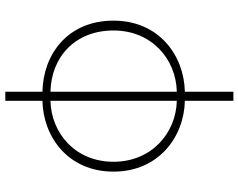

<svg xmlns="http://www.w3.org/2000/svg" viewBox="-110 -612 919 740"><g transform="rotate(-90 350.0 -241.5)"><path d="M367 -507C501 -504 603 -412 603 -264C603 -117 493 -23 367 -20ZM332 -20C207 -23 97 -118 97 -264C97 -411 207 -504 332 -507ZM367 -681H332V-538C192 -535 59 -438 59 -264C59 -91 192 8 332 11V198H367V11C508 8 641 -90 641 -264C641 -439 513 -535 367 -538Z"/></g></svg>

Font: Source Han Sans CN ExtraLight
Style: Regular
Weight: 250
Designer: Ryoko NISHIZUKA (kana & ideographs); Paul D. Hunt (Latin, Greek & Cyrillic); Wenlong ZHANG (bopomofo); Sandoll Communica
Foundry: Adobe Systems Incorporated
Version: Version 1.004;PS 1.004;hotconv 16.6.51;makeotf.lib2.5.65220